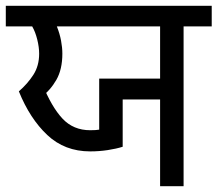

<svg xmlns="http://www.w3.org/2000/svg" viewBox="-27 -642 750 662"><path d="M525 0V-299H396V-136Q374 -129 344.5 -124.5Q315 -120 284 -120Q196 -120 136 -176.5Q76 -233 38 -327Q68 -353 88 -384Q108 -415 108 -457Q108 -479 101.5 -505.5Q95 -532 84 -551H-7V-622H703V-551H606V0ZM315 -371H525V-551H169Q179 -526 183.5 -502Q188 -478 188 -457Q188 -403 167.5 -367Q147 -331 115 -307L119 -352Q151 -273 188.5 -233Q226 -193 284 -193Q295 -193 302 -193.5Q309 -194 315 -195Z"/></svg>

Font: hexlgurmukhi05
Style: Book
Weight: 400
Designer: Jelle Bosma - Monotype Design Team
Foundry: Monotype Imaging Inc.
Version: Version 2.003